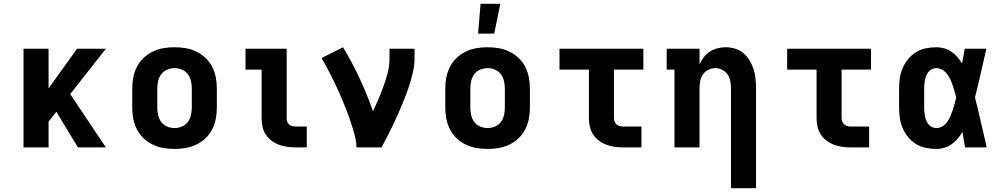

<svg xmlns="http://www.w3.org/2000/svg" viewBox="-20 -777 5290 1012"><path d="M391 0 277 -188 236 -136V0H104V-520H236V-311L386 -520H538L350 -281L538 0Z M900 8Q870 8 841 3Q812 -2 785 -15Q758 -28 736.5 -48.5Q715 -69 701.5 -95.5Q688 -122 682.5 -151Q677 -180 677 -210V-310Q677 -340 682.5 -369Q688 -398 701.5 -424.5Q715 -451 736.5 -471.5Q758 -492 785 -505Q812 -518 841 -523Q870 -528 900 -528Q930 -528 959 -523Q988 -518 1015 -505Q1042 -492 1063.5 -471.5Q1085 -451 1098.5 -424.5Q1112 -398 1117.5 -369Q1123 -340 1123 -310V-210Q1123 -180 1117.5 -151Q1112 -122 1098.5 -95.5Q1085 -69 1063.5 -48.5Q1042 -28 1015 -15Q988 -2 959 3Q930 8 900 8ZM900 -102Q920 -102 939 -110Q958 -118 970 -134Q982 -150 986.5 -170Q991 -190 991 -210V-310Q991 -330 986.5 -350Q982 -370 970 -386Q958 -402 939 -410Q920 -418 900 -418Q880 -418 861 -410Q842 -402 830 -386Q818 -370 813.5 -350Q809 -330 809 -310V-210Q809 -190 813.5 -170Q818 -150 830 -134Q842 -118 861 -110Q880 -102 900 -102Z M1540 0Q1518 0 1495.5 -3Q1473 -6 1452 -13.5Q1431 -21 1412.5 -34.5Q1394 -48 1381.5 -66.5Q1369 -85 1364 -107Q1359 -129 1359 -152V-410H1274V-520H1491V-152Q1491 -142 1494.5 -133.5Q1498 -125 1505.5 -119.5Q1513 -114 1522 -112Q1531 -110 1540 -110H1597V0Z M1859 0Q1859 -25 1853 -50Q1847 -75 1839.5 -99.5Q1832 -124 1824 -148Q1816 -172 1806.5 -195.5Q1797 -219 1787.5 -242.5Q1778 -266 1767.5 -289.5Q1757 -313 1746 -336Q1735 -359 1723.5 -381.5Q1712 -404 1700 -426.5Q1688 -449 1675 -471L1788 -528Q1836 -449 1875.5 -364Q1915 -279 1946 -191Q1962 -224 1976 -257.5Q1990 -291 2002.5 -325.5Q2015 -360 2024 -395.5Q2033 -431 2033 -468V-520H2165V-468Q2165 -437 2158.5 -406Q2152 -375 2143 -345Q2134 -315 2123 -285.5Q2112 -256 2100 -227Q2088 -198 2075 -169Q2062 -140 2048.5 -112Q2035 -84 2020.5 -56Q2006 -28 1991 0Z M2550 8Q2520 8 2491 3Q2462 -2 2435 -15Q2408 -28 2386.5 -48.5Q2365 -69 2351.5 -95.5Q2338 -122 2332.5 -151Q2327 -180 2327 -210V-310Q2327 -340 2332.5 -369Q2338 -398 2351.5 -424.5Q2365 -451 2386.5 -471.5Q2408 -492 2435 -505Q2462 -518 2491 -523Q2520 -528 2550 -528Q2580 -528 2609 -523Q2638 -518 2665 -505Q2692 -492 2713.5 -471.5Q2735 -451 2748.5 -424.5Q2762 -398 2767.5 -369Q2773 -340 2773 -310V-210Q2773 -180 2767.5 -151Q2762 -122 2748.5 -95.5Q2735 -69 2713.5 -48.5Q2692 -28 2665 -15Q2638 -2 2609 3Q2580 8 2550 8ZM2550 -102Q2570 -102 2589 -110Q2608 -118 2620 -134Q2632 -150 2636.5 -170Q2641 -190 2641 -210V-310Q2641 -330 2636.5 -350Q2632 -370 2620 -386Q2608 -402 2589 -410Q2570 -418 2550 -418Q2530 -418 2511 -410Q2492 -402 2480 -386Q2468 -370 2463.5 -350Q2459 -330 2459 -310V-210Q2459 -190 2463.5 -170Q2468 -150 2480 -134Q2492 -118 2511 -110Q2530 -102 2550 -102ZM2500 -600 2513 -757H2617L2585 -600Z M3265 0Q3243 0 3220.5 -3Q3198 -6 3176.5 -14Q3155 -22 3137 -35.5Q3119 -49 3106.5 -68Q3094 -87 3089 -109.5Q3084 -132 3084 -155V-410H2929V-520H3371V-410H3216V-155Q3216 -145 3219.5 -136Q3223 -127 3230 -121Q3237 -115 3246.5 -112.5Q3256 -110 3265 -110H3361V0Z M3833 215V-310Q3833 -329 3829.5 -348.5Q3826 -368 3815.5 -384Q3805 -400 3787 -409Q3769 -418 3750 -418Q3731 -418 3713 -409Q3695 -400 3684.5 -384Q3674 -368 3670.5 -348.5Q3667 -329 3667 -310V0H3535V-410H3494V-520H3667V-438Q3676 -458 3689.5 -475.5Q3703 -493 3721.5 -505Q3740 -517 3761.5 -522.5Q3783 -528 3804 -528Q3830 -528 3855 -520.5Q3880 -513 3899 -496.5Q3918 -480 3931.5 -457.5Q3945 -435 3952.5 -410.5Q3960 -386 3962.5 -361Q3965 -336 3965 -310V215Z M4465 0Q4443 0 4420.5 -3Q4398 -6 4376.5 -14Q4355 -22 4337 -35.5Q4319 -49 4306.5 -68Q4294 -87 4289 -109.5Q4284 -132 4284 -155V-410H4129V-520H4571V-410H4416V-155Q4416 -145 4419.5 -136Q4423 -127 4430 -121Q4437 -115 4446.5 -112.5Q4456 -110 4465 -110H4561V0Z M4916 8Q4888 8 4860.5 2.5Q4833 -3 4809 -17.5Q4785 -32 4767 -54Q4749 -76 4738 -101.5Q4727 -127 4723 -154.5Q4719 -182 4719 -210V-310Q4719 -338 4723 -365.5Q4727 -393 4738 -418.5Q4749 -444 4767 -466Q4785 -488 4809 -502.5Q4833 -517 4860.5 -522.5Q4888 -528 4916 -528Q4937 -528 4957.5 -522Q4978 -516 4995.5 -504Q5013 -492 5026.5 -476Q5040 -460 5051 -442Q5055 -461 5058 -480.5Q5061 -500 5065 -520H5179Q5164 -456 5149.5 -391.5Q5135 -327 5119 -263Q5136 -198 5150.5 -132Q5165 -66 5181 0H5067Q5063 -20 5059.5 -40.5Q5056 -61 5053 -82Q5042 -63 5028 -46.5Q5014 -30 4996.5 -17.5Q4979 -5 4958 1.5Q4937 8 4916 8ZM4916 -102Q4933 -102 4948 -111.5Q4963 -121 4973 -135Q4983 -149 4989.5 -165Q4996 -181 5001.5 -197Q5007 -213 5011.5 -229.5Q5016 -246 5020 -263Q5016 -279 5011.5 -295Q5007 -311 5001.5 -327Q4996 -343 4989 -358.5Q4982 -374 4972 -387Q4962 -400 4947 -409Q4932 -418 4916 -418Q4904 -418 4893 -413Q4882 -408 4874.5 -399Q4867 -390 4862.5 -379Q4858 -368 4855.5 -356.5Q4853 -345 4852 -333.5Q4851 -322 4851 -310V-210Q4851 -198 4852 -186.5Q4853 -175 4855.5 -163.5Q4858 -152 4862.5 -141Q4867 -130 4874.5 -121Q4882 -112 4893 -107Q4904 -102 4916 -102Z"/></svg>

Font: Iosevka Etoile Extrabold
Style: Regular
Weight: 800
Designer: Belleve Invis
Foundry: Belleve Invis
Version: Version 22.1.2; ttfautohint (v1.8.4)